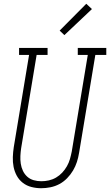

<svg xmlns="http://www.w3.org/2000/svg" viewBox="-20 -989 583 1017"><path d="M198 8Q172 8 146.5 1.5Q121 -5 101 -20.5Q81 -36 69 -58Q57 -80 52 -105Q47 -130 48 -157Q49 -184 53 -210L134 -698H81V-735H232V-698H174L92 -204Q89 -184 88 -163Q87 -142 90 -122Q93 -102 101.5 -84Q110 -66 124.5 -53Q139 -40 158.5 -34.5Q178 -29 199 -29Q219 -29 239 -33.5Q259 -38 277 -48.5Q295 -59 309.5 -74.5Q324 -90 334.5 -108.5Q345 -127 350.5 -146.5Q356 -166 360 -186L445 -698H392V-735H543V-698H485L399 -180Q395 -155 387.5 -131.5Q380 -108 367 -86Q354 -64 335.5 -45Q317 -26 294.5 -14Q272 -2 247 3Q222 8 198 8ZM321 -803 296 -827 437 -969 467 -941Z"/></svg>

Font: Iosevka Slab XLtObl
Style: Regular
Weight: 200
Italic angle: -9°
Monospace: yes
Designer: Belleve Invis
Foundry: Belleve Invis
Version: Version 11.1.1; ttfautohint (v1.8.3)